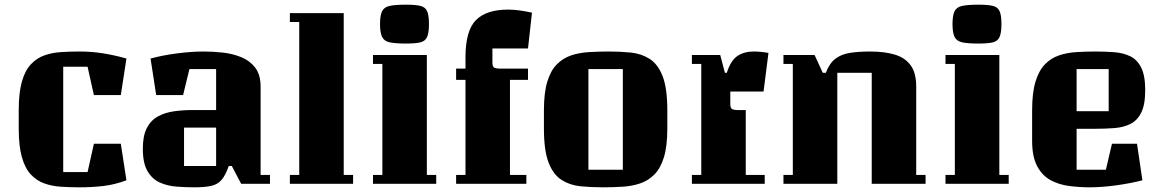

<svg xmlns="http://www.w3.org/2000/svg" viewBox="-20 -785 4961 820"><path d="M320 15Q279 15 240.5 12.5Q202 10 169.5 -1.5Q137 -13 112 -39.5Q87 -66 73.5 -113.5Q60 -161 60 -236V-314Q60 -389 73.5 -436.5Q87 -484 112 -510.5Q137 -537 169.5 -548.5Q202 -560 240.5 -562.5Q279 -565 320 -565Q372 -565 421.5 -557Q471 -549 520 -535L496 -379H381L354 -500H250V-50H354L381 -171H496L520 -15Q469 4 420.5 9.5Q372 15 320 15Z M647 -379 623 -535Q674 -549 736 -557Q798 -565 850 -565Q889 -565 931 -560.5Q973 -556 1010 -541Q1047 -526 1070 -496Q1093 -466 1093 -415V-38H1133V0H1010L970 -76H957Q943 -36 926 -16.5Q909 3 881.5 9Q854 15 810 15Q772 15 733.5 12Q695 9 662.5 -5.5Q630 -20 610 -54Q590 -88 590 -150Q590 -205 607 -238Q624 -271 654 -287.5Q684 -304 722 -309.5Q760 -315 802 -315H903V-490H789L762 -379ZM903 -76V-240H766V-76Z M1218 -729H1448V-38H1488V0H1218V-38H1258V-691H1218Z M1714 -599Q1669 -599 1645 -604Q1621 -609 1612 -627Q1603 -645 1603 -682Q1603 -720 1612 -737.5Q1621 -755 1645 -760Q1669 -765 1714 -765Q1754 -765 1775 -760Q1796 -755 1804 -737.5Q1812 -720 1812 -682Q1812 -645 1804 -627Q1796 -609 1775 -604Q1754 -599 1714 -599ZM1843 0H1573V-38H1613V-512H1573V-550H1803V-38H1843Z M1928 -444V-492H1968V-540Q1968 -654 2012.5 -699Q2057 -744 2150 -744Q2174 -744 2199 -740.5Q2224 -737 2252 -731L2235 -578H2083V-518Q2083 -499 2092 -495.5Q2101 -492 2113 -492H2235V-444H2158V-38H2228V0H1928V-38H1968V-444Z M2830 -314V-236Q2830 -161 2815.5 -113.5Q2801 -66 2774.5 -39.5Q2748 -13 2713.5 -1.5Q2679 10 2638 12.5Q2597 15 2553 15Q2504 15 2459 10.5Q2414 6 2378.5 -16.5Q2343 -39 2323 -90.5Q2303 -142 2303 -236V-314Q2303 -389 2317.5 -436.5Q2332 -484 2358.5 -510.5Q2385 -537 2419.5 -548.5Q2454 -560 2495 -562.5Q2536 -565 2580 -565Q2630 -565 2674.5 -560.5Q2719 -556 2754.5 -533.5Q2790 -511 2810 -459.5Q2830 -408 2830 -314ZM2640 -60V-490H2493V-60Z M2935 -550H3056L3076 -474H3084Q3101 -527 3129.5 -546Q3158 -565 3199 -565Q3228 -565 3262 -559L3241 -394H3099V-341Q3099 -322 3108 -318.5Q3117 -315 3129 -315H3165V-38H3246V0H2935V-38H2975V-512H2935Z M3933 0H3703V-474H3556V0H3326V-38H3366V-512H3326V-550H3459L3494 -474H3507Q3522 -514 3547 -533.5Q3572 -553 3609 -559Q3646 -565 3696 -565Q3757 -565 3801 -552Q3845 -539 3869 -506.5Q3893 -474 3893 -415V-38H3933Z M4159 -599Q4114 -599 4090 -604Q4066 -609 4057 -627Q4048 -645 4048 -682Q4048 -720 4057 -737.5Q4066 -755 4090 -760Q4114 -765 4159 -765Q4199 -765 4220 -760Q4241 -755 4249 -737.5Q4257 -720 4257 -682Q4257 -645 4249 -627Q4241 -609 4220 -604Q4199 -599 4159 -599ZM4288 0H4018V-38H4058V-512H4018V-550H4248V-38H4288Z M4578 -60H4703L4729 -171H4836L4859 -15Q4809 -2 4747.5 6.5Q4686 15 4634 15Q4591 15 4547.5 9.5Q4504 4 4468 -15Q4432 -34 4410 -74.5Q4388 -115 4388 -184V-314Q4388 -389 4402.5 -436.5Q4417 -484 4443 -510.5Q4469 -537 4503 -548.5Q4537 -560 4577 -562.5Q4617 -565 4659 -565Q4701 -565 4739.5 -562Q4778 -559 4807.5 -544.5Q4837 -530 4854 -496Q4871 -462 4871 -400Q4871 -338 4854 -304Q4837 -270 4807.5 -255.5Q4778 -241 4739.5 -238Q4701 -235 4659 -235H4578ZM4578 -490V-310H4715V-490Z"/></svg>

Font: Unlock
Style: Regular
Weight: 400
Designer: Eduardo Rodriguez Tunni
Foundry: Eduardo Rodriguez Tunni
Version: Version 1.003; ttfautohint (v1.8.4.7-5d5b);gftools[0.9.23]